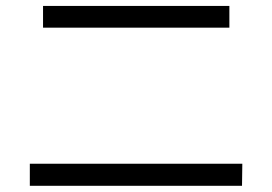

<svg xmlns="http://www.w3.org/2000/svg" viewBox="-20 -673 904 638"><path d="M79.1 -128.9H785.2L784.2 -55.7H79.1ZM123 -653.3H742.2V-581.1H123Z"/></svg>

Font: Pretendard GOV
Style: Regular
Weight: 400
Designer: Base glyphs from Inter by Rasmus Andersson; Hangeul glyphs from Noto Sans CJK(Source Han Sans) by Jang Soo-young and Kan
Foundry: Kil Hyung-jin
Version: Version 1.309